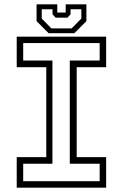

<svg xmlns="http://www.w3.org/2000/svg" viewBox="-20 -870 570 890"><path d="M57.5 0V-141.5H194.5V-558.5H57.5V-700H472V-558.5H335.5V-141.5H472V0ZM87.5 -30H442V-111H303.5V-589.5H442V-670.5H87.5V-589.5H223V-111H87.5ZM205.5 -716 149.5 -772V-850H245.5V-812H284.5V-850H380.5V-772L324.5 -716ZM218 -738.5H312L357 -784V-827H307V-803.5L292.5 -788H238L223.5 -803.5V-827H173.5V-784Z"/></svg>

Font: Tourney Thin Light
Style: Regular
Weight: 300
Version: Version 1.015